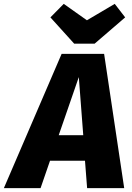

<svg xmlns="http://www.w3.org/2000/svg" viewBox="-77 -974 682 994"><path d="M413 -748 571 -884 517 -954 373 -869 253 -954 184 -884 307 -748ZM242 -695 -57 0H133L182 -142H363L374 0H566L462 -695ZM227 -274 331 -575 354 -274Z"/></svg>

Font: Fira Sans ExtraBold
Style: Italic
Weight: 800
Italic angle: -8°
Designer: bBox Type GmbH & Carrois Corporate GbR & Edenspiekermann AG
Foundry: bBox Type GmbH & Carrois Corporate GbR & Edenspiekermann AG
Version: Version 4.301;PS 004.301;hotconv 1.0.88;makeotf.lib2.5.64775